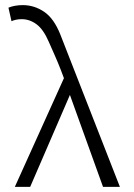

<svg xmlns="http://www.w3.org/2000/svg" viewBox="-20 -731 523 751"><path d="M383 0 240 -397Q229 -429 217.5 -458.5Q206 -488 194 -515Q182 -542 171 -567Q150 -616 123 -636Q96 -656 65 -656Q54 -656 43.5 -654Q33 -652 25 -648L13 -701Q25 -706 39.5 -708.5Q54 -711 69 -711Q114 -711 152.5 -685Q191 -659 216 -596L449 0ZM38 0 239 -445 264 -384 98 0Z"/></svg>

Font: Ysabeau Office Light
Style: Regular
Weight: 300
Designer: Christian Thalmann (Catharsis Fonts)
Version: Version 2.001;gftools[0.9.30]; featfreeze: tnum,lnum,ss02